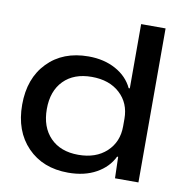

<svg xmlns="http://www.w3.org/2000/svg" viewBox="-82 -806 851 895"><g transform="rotate(10 343.0 -358.5)"><path d="M298.8 12.2Q178.7 12.2 106 -63Q33.2 -138.2 33.2 -263.2Q33.2 -388.2 106 -463.1Q178.7 -538.1 299.8 -538.1Q373 -538.1 428.5 -507.8Q483.9 -477.5 508.8 -424.8H514.2V-729H629.9V0H519L516.1 -101.1H511.2Q486.3 -49.3 431.2 -18.6Q376 12.2 298.8 12.2ZM331.1 -78.1Q414.1 -78.1 464.1 -124.5Q514.2 -170.9 514.2 -245.1V-280.8Q514.2 -355 464.1 -400.9Q414.1 -446.8 331.1 -446.8Q246.6 -446.8 198.2 -397.7Q149.9 -348.6 149.9 -263.2Q149.9 -177.7 198.2 -127.9Q246.6 -78.1 331.1 -78.1Z"/></g></svg>

Font: Lumene Sans Expanded Medium
Style: Regular
Weight: 500
Width: 7
Designer: Deni Anggara
Version: Version 1.003;Glyphs 3.1.2 (3151)